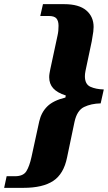

<svg xmlns="http://www.w3.org/2000/svg" viewBox="-74 -782 520 925"><path d="M-54 123 -42 67H-2Q38 67 53 43Q68 19 78 -27L115 -197Q125 -241 154 -269.5Q183 -298 241 -312L243 -322Q202 -335 182.5 -356.5Q163 -378 163 -410Q163 -419 164.5 -428Q166 -437 168 -447L203 -610Q206 -623 207 -634.5Q208 -646 208 -658Q208 -681 198 -693Q188 -705 161 -705H120L133 -762H235Q306 -762 341.5 -732Q377 -702 377 -652Q377 -643 375.5 -629.5Q374 -616 368 -583L338 -441Q335 -426 335 -415Q335 -376 361.5 -364Q388 -352 426 -351L411 -284Q365 -283 331 -266.5Q297 -250 285 -195L249 -23Q233 56 182.5 89.5Q132 123 39 123Z"/></svg>

Font: Noto Serif SemiCondensed ExtraBold
Style: Italic
Weight: 800
Width: 4
Italic angle: -12°
Designer: Monotype Design Team
Foundry: Monotype Imaging Inc.
Version: Version 2.014; ttfautohint (v1.8.4.7-5d5b)